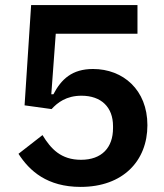

<svg xmlns="http://www.w3.org/2000/svg" viewBox="-20 -718 640 750"><path d="M517 -698.2H101.6L76 -306.5L181.5 -291.9C204.5 -317.1 239 -344.1 298.3 -344.1C375.4 -344.1 421.5 -299.4 421.5 -225.5V-217.3C421.5 -141.7 377.8 -93.8 296.5 -93.8C218.4 -93.8 179 -136 146 -190.3L52.2 -117.2C95.2 -50.1 164.4 12.1 295.1 12.1C460.6 12.1 555.8 -89.8 555.8 -229C555.8 -367.2 460.6 -448.5 343.4 -448.5C261.4 -448.5 219.5 -408.7 188.6 -349.8H180.4L197.8 -586.3H517Z"/></svg>

Font: Margiela Mono SemiBold
Style: Regular
Weight: 600
Designer: Mike Abbink, Paul van der Laan, Pieter van Rosmalen
Foundry: Bold Monday
Version: Version 2.003 2021